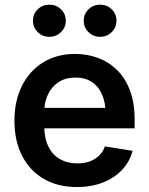

<svg xmlns="http://www.w3.org/2000/svg" viewBox="-20 -773 623 805"><path d="M302.7 11.2Q221.7 11.2 162.8 -23.4Q104 -58.1 72.3 -120.6Q40.5 -183.1 40.5 -267.1Q40.5 -349.6 72 -412.8Q103.5 -476.1 160.9 -511.5Q218.3 -546.9 294.9 -546.9Q346.2 -546.9 391.4 -530Q436.5 -513.2 470.9 -479.2Q505.4 -445.3 524.9 -393.8Q544.4 -342.3 544.4 -272.9V-234.9H98.1V-320.8H481.4L422.9 -295.9Q422.9 -341.8 408.2 -376Q393.6 -410.2 365.5 -429Q337.4 -447.8 295.9 -447.8Q254.9 -447.8 225.6 -428.7Q196.3 -409.7 180.9 -376.7Q165.5 -343.8 165.5 -302.7V-244.6Q165.5 -194.3 182.6 -159.2Q199.7 -124 231.2 -106Q262.7 -87.9 304.7 -87.9Q333 -87.9 356 -96.2Q378.9 -104.5 395.3 -120.4Q411.6 -136.2 419.9 -159.2L536.1 -140.6Q523.9 -95.2 491.9 -61Q460 -26.9 411.6 -7.8Q363.3 11.2 302.7 11.2ZM399.9 -618.7Q371.1 -618.7 351.1 -638.4Q331.1 -658.2 331.1 -686Q331.1 -714.4 351.1 -733.9Q371.1 -753.4 399.9 -753.4Q428.7 -753.4 448.5 -733.9Q468.3 -714.4 468.3 -686Q468.3 -658.2 448.5 -638.4Q428.7 -618.7 399.9 -618.7ZM187 -618.7Q158.2 -618.7 138.2 -638.4Q118.2 -658.2 118.2 -686Q118.2 -714.4 138.2 -733.9Q158.2 -753.4 187 -753.4Q215.8 -753.4 235.8 -733.9Q255.9 -714.4 255.9 -686Q255.9 -658.2 235.8 -638.4Q215.8 -618.7 187 -618.7Z"/></svg>

Font: Inter 18pt SemiBold
Style: Regular
Weight: 600
Designer: Rasmus Andersson
Foundry: rsms
Version: Version 4.001;git-66647c0bb